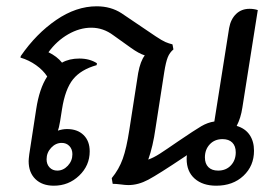

<svg xmlns="http://www.w3.org/2000/svg" viewBox="-20 -582 888 610"><path d="M787 -103Q787 -55 753.5 -23.5Q720 8 667 8Q624 8 598.5 -14.5Q573 -37 573 -77Q573 -85 574 -89L568 -85Q483 -28 451 -11Q419 6 388 6Q378 6 364 4Q348 2 338 2L335 -16Q358 -44 370 -77.5Q382 -111 391 -170L419 -350Q426 -388 440 -406Q421 -412 396 -430L340 -470Q308 -494 270 -494Q233 -494 196.5 -473Q160 -452 134 -416Q161 -403 177 -383Q200 -396 232 -396Q265 -396 288 -381L287 -375Q237 -361 212 -330Q187 -299 177 -235L171 -197Q167 -174 164 -167Q179 -172 193 -172Q226 -172 245.5 -153Q265 -134 265 -101Q265 -56 231.5 -24Q198 8 151 8Q114 8 92.5 -13Q71 -34 71 -70Q71 -76 73 -92L95 -235Q105 -301 130 -339Q117 -359 94.5 -375Q72 -391 45 -399L46 -404Q95 -475 158.5 -518.5Q222 -562 287 -562Q332 -562 366 -540L474 -467Q495 -453 505.5 -448.5Q516 -444 528 -441L531 -425Q519 -415 513 -400Q507 -385 502 -354L474 -174Q466 -117 451 -75Q468 -81 487.5 -93.5Q507 -106 546 -133Q599 -169 619.5 -181Q640 -193 661 -196L708 -493Q713 -521 730 -537.5Q747 -554 773 -554Q787 -554 799 -550L750 -240Q745 -207 732 -182Q759 -174 773 -153.5Q787 -133 787 -103ZM729 -98Q729 -118 718 -129Q707 -140 687 -140Q662 -140 646.5 -123.5Q631 -107 631 -82Q631 -62 642 -51Q653 -40 673 -40Q698 -40 713.5 -56.5Q729 -73 729 -98ZM176 -128Q157 -128 142.5 -112.5Q128 -97 128 -76Q128 -60 137.5 -50Q147 -40 162 -40Q181 -40 195.5 -55.5Q210 -71 210 -92Q210 -108 200.5 -118Q191 -128 176 -128Z"/></svg>

Font: Thasadith
Style: Bold Italic
Weight: 700
Italic angle: -9°
Designer: Cadson Demak Co.,Ltd.
Foundry: Cadson Demak Co.,Ltd.
Version: Version 1.000; ttfautohint (v1.6)